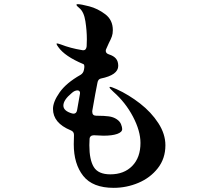

<svg xmlns="http://www.w3.org/2000/svg" viewBox="-20 -850 1040 924"><path d="M776 -151Q776 -87 739.5 -40.5Q703 6 646 30Q589 54 527 54Q426 54 380.5 -3.5Q335 -61 335 -156Q335 -184 336 -198V-201Q336 -217 320 -223Q235 -258 235 -326Q235 -360 267 -405.5Q299 -451 368 -490Q381 -498 384 -514L385 -520Q386 -523 386 -528Q386 -541 380 -542Q292 -579 261 -623Q252 -635 252 -639Q252 -641 255 -641Q258 -641 273 -636Q319 -618 374 -609L380 -608Q395 -608 397 -627Q398 -639 398 -661Q398 -702 391 -747.5Q384 -793 362 -811Q348 -822 348 -827Q348 -830 354 -830Q369 -830 409.5 -819.5Q450 -809 486.5 -781.5Q523 -754 523 -705Q523 -688 518.5 -675Q514 -662 504 -643L491 -614Q489 -611 489 -605Q489 -593 505 -588Q527 -581 538 -568Q549 -555 549 -533Q549 -489 465 -472Q452 -469 449 -452Q441 -414 424 -316V-312Q424 -293 444 -293H449Q481 -293 503.5 -290Q526 -287 542 -276Q557 -266 562.5 -252Q568 -238 568 -229Q568 -214 544 -205.5Q520 -197 478 -197L434 -199H431Q422 -199 416.5 -194Q411 -189 411 -180Q410 -170 410 -151Q410 -81 431.5 -46Q453 -11 511 -11Q577 -11 616.5 -51.5Q656 -92 656 -162Q656 -220 620 -288.5Q584 -357 526 -408Q507 -425 507 -430Q507 -432 510 -432Q516 -432 541 -421Q600 -394 654 -352Q708 -310 742 -257.5Q776 -205 776 -151ZM327 -304Q329 -303 334 -303Q348 -303 351 -320L365 -400Q366 -407 362.5 -411Q359 -415 353 -415Q339 -415 325 -402Q285 -369 285 -342Q285 -316 327 -304Z"/></svg>

Font: Shippori Antique B1
Style: Regular
Weight: 400
Designer: FONTDASU
Foundry: FONTDASU / Google Inc. / but / Adobe
Version: Version 2.001